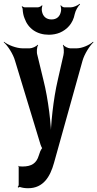

<svg xmlns="http://www.w3.org/2000/svg" viewBox="-55 -784 515 1017"><path d="M44 100V194C44 199 41 205 39 206L41 210C43 208 49 206 52 207C64 211 78 213 94 213C175 213 211 151 231 79L382 -462C392 -498 421 -543 440 -560L438 -563C420 -546 380 -528 351 -528H317C306 -528 285 -538 280 -547L278 -545C283 -536 285 -507 281 -492L251 -360C227 -258 213 -120 213 -40H217C217 -120 201 -258 175 -360L143 -492C138 -507 140 -536 147 -545L144 -547C138 -538 115 -528 102 -528H65C32 -528 -14 -546 -34 -563L-35 -560C-15 -543 15 -498 25 -461L160 -17C161 -13 168 3 171 3V-1C167 -1 160 14 158 18L150 41C138 80 113 98 64 98C58 98 52 97 46 97C45 97 45 95 45 94L42 96C43 97 44 99 44 100ZM218 -681C191 -681 172 -696 167 -725C165 -733 167 -749 170 -754L167 -756C164 -751 152 -745 144 -745H77C72 -745 65 -749 62 -751L60 -748C62 -746 65 -740 65 -735C66 -718 69 -701 75 -687C94 -633 140 -600 204 -600C225 -600 245 -604 262 -611C299 -627 331 -658 341 -710C345 -729 359 -752 369 -761L367 -764C357 -755 334 -745 319 -745H286C280 -745 270 -751 268 -756L265 -754C268 -749 270 -733 268 -725C263 -696 245 -681 218 -681Z"/></svg>

Font: Asimov
Style: EdgeExtreme
Weight: 500
Designer: Google
Version: Version 2.000980: 2014